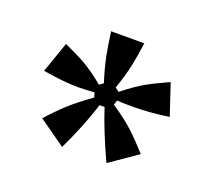

<svg xmlns="http://www.w3.org/2000/svg" viewBox="-69 -851 559 505"><g transform="rotate(20 210.0 -598.0)"><path d="M72 -486Q97 -514 120.5 -535.5Q144 -557 182 -584L178 -597Q146 -595 134 -595Q92 -595 34 -605L64 -691Q100 -675 124.5 -661Q149 -647 182 -620L193 -628Q180 -669 174.5 -697.5Q169 -726 164 -763H257Q252 -726 246 -697.5Q240 -669 226 -628L237 -620Q271 -647 296 -661Q321 -675 357 -691L386 -604Q330 -596 288 -596Q258 -596 241 -597L237 -584Q276 -558 299 -536.5Q322 -515 348 -486L271 -433Q235 -511 216 -570H202Q182 -506 147 -433Z"/></g></svg>

Font: Open Sauce One Medium
Style: Regular
Weight: 500
Designer: Alfredo Marco Pradil
Foundry: Creative Sauce Fz LLC
Version: Version 1.477